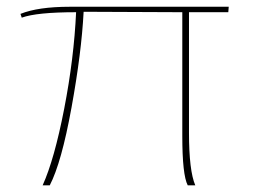

<svg xmlns="http://www.w3.org/2000/svg" viewBox="-20 -554 758 574"><path d="M107.5 0Q142.5 -77.5 171.9 -228.8Q201.2 -380 207.5 -517.5Q90 -517.5 45 -501.2L41.2 -512.5Q93.8 -533.8 188.8 -533.8H663.8L662.5 -517.5H545V-157.5Q545 -43.8 563.8 0H541.2Q525 -31.2 525 -147.5V-517.5L230 -518.8Q223.8 -397.5 193.8 -232.5Q163.8 -67.5 128.8 0Z"/></svg>

Font: Now Thin
Style: Regular
Weight: 250
Designer: Alfredo Marco Pradil
Foundry: Alfredo Marco Pradil
Version: Version 1.002;PS 001.002;hotconv 1.0.88;makeotf.lib2.5.64775